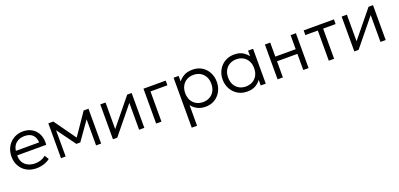

<svg xmlns="http://www.w3.org/2000/svg" viewBox="11 -1400 5219 2511"><g transform="rotate(-20 2620.5 -145.0)"><path d="M297.5 15Q221 15 162.5 -17Q104 -49 71 -106.8Q38 -164.5 38 -241Q38 -296.5 56.8 -344Q75.5 -391.5 109.8 -426.5Q144 -461.5 189.8 -480.8Q235.5 -500 289.5 -500Q347 -500 392 -479.5Q437 -459 467.2 -422.5Q497.5 -386 510.8 -336.8Q524 -287.5 517.5 -230.5H114.5Q112 -176.5 134.5 -136.2Q157 -96 200.5 -73.5Q244 -51 304 -51Q343.5 -51 382.2 -64.5Q421 -78 449.5 -103L485.5 -45.5Q461 -25.5 429.2 -11.8Q397.5 2 363.8 8.5Q330 15 297.5 15ZM118 -292H441.5Q439 -359.5 400.2 -397.5Q361.5 -435.5 288.5 -435.5Q218 -435.5 171.8 -397.5Q125.5 -359.5 118 -292Z M640 0V-485H706H709L941 -160L908.5 -159L1131.5 -485H1198.5V0H1128L1128.5 -389.5L1142 -383L947 -107H892.5L691 -384L704 -390L704.5 0Z M1363 0V-485H1436V-115L1737.5 -485H1799.5V0H1727V-374L1422.5 0Z M1964 0V-485H2273.5V-420H2038V0Z M2383 210V-485H2453.5V-408Q2484.5 -448 2531.5 -474Q2578.5 -500 2652 -500Q2724.5 -500 2779.8 -465.5Q2835 -431 2865.8 -372.5Q2896.5 -314 2896.5 -242.5Q2896.5 -189.5 2878.8 -142.8Q2861 -96 2828.5 -60.5Q2796 -25 2751 -5Q2706 15 2651.5 15Q2584.5 15 2536.5 -10.2Q2488.5 -35.5 2457 -77V210ZM2638.5 -53.5Q2691.5 -53.5 2732.5 -76.8Q2773.5 -100 2796.8 -142.2Q2820 -184.5 2820 -242.5Q2820 -300.5 2796.5 -343Q2773 -385.5 2732.2 -408.5Q2691.5 -431.5 2638.5 -431.5Q2585.5 -431.5 2544.5 -408.5Q2503.5 -385.5 2480.2 -343Q2457 -300.5 2457 -242.5Q2457 -184.5 2480.2 -142.2Q2503.5 -100 2544.5 -76.8Q2585.5 -53.5 2638.5 -53.5Z M3229.5 15Q3155 15 3098.2 -19.5Q3041.5 -54 3009.5 -112.5Q2977.5 -171 2977.5 -242.5Q2977.5 -296 2995.8 -342.8Q3014 -389.5 3047.5 -425Q3081 -460.5 3127.5 -480.2Q3174 -500 3229.5 -500Q3304.5 -500 3353 -468.8Q3401.5 -437.5 3430.5 -390.5L3419.5 -374.5V-485H3489.5V0H3419.5V-110.5L3430.5 -94.5Q3401.5 -47.5 3353 -16.2Q3304.5 15 3229.5 15ZM3235 -53.5Q3287.5 -53.5 3328.5 -76.8Q3369.5 -100 3392.8 -142.2Q3416 -184.5 3416 -242.5Q3416 -300.5 3392.8 -343Q3369.5 -385.5 3328.5 -408.5Q3287.5 -431.5 3235 -431.5Q3182 -431.5 3141.2 -408.5Q3100.5 -385.5 3077.2 -343Q3054 -300.5 3054 -242.5Q3054 -184.5 3077.2 -142.2Q3100.5 -100 3141.2 -76.8Q3182 -53.5 3235 -53.5Z M3654 0V-485H3728V-289.5H4011.5V-485H4085.5V0H4011.5V-224.5H3728V0Z M4367 0V-420H4193.5V-485H4614.5V-420H4441V0Z M4722 0V-485H4795V-115L5096.5 -485H5158.5V0H5086V-374L4781.5 0Z"/></g></svg>

Font: Geologica Cursive ExtraLight
Style: Regular
Weight: 250
Designer: Sindre Bremnes, Frode Helland
Foundry: Monokrom Skriftforlag AS
Version: Version 1.010;gftools[0.9.28]